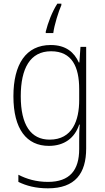

<svg xmlns="http://www.w3.org/2000/svg" viewBox="-20 -784 571 1045"><path d="M314 -756V-764H292C263 -719 241 -660 229 -612V-604H270C275 -646 299 -723 314 -756ZM256 -539C121 -539 53 -434 53 -260C53 -81 125 10 246 10C330 10 387 -33 411 -106H414C411 -71 411 -44 411 -12V27C411 142 360 206 241 206C177 206 124 190 80 167V206C123 227 174 241 241 241C389 241 449 160 449 24V-529H418L412 -444H409C384 -499 339 -539 256 -539ZM258 -505C372 -505 411 -420 411 -299V-239C411 -130 375 -24 250 -24C148 -24 93 -104 93 -260C93 -412 144 -505 258 -505Z"/></svg>

Font: Noto Sans Devanagari UI SemiCondensed ExtraLight
Style: Regular
Weight: 200
Width: 4
Designer: Jelle Bosma - Monotype Design Team
Foundry: Monotype Imaging Inc.
Version: Version 2.004